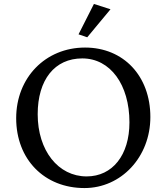

<svg xmlns="http://www.w3.org/2000/svg" viewBox="-20 -942 843 973"><path d="M408 11C594 11 742 -146 742 -349C742 -557 606 -701 411 -701C210 -701 62 -548 62 -343C62 -134 205 11 408 11ZM171 -363C171 -538 257 -646 397 -646C539 -646 636 -513 636 -322C636 -156 550 -48 419 -48C275 -48 171 -179 171 -363ZM378 -768 422 -753 540 -895 456 -922Z"/></svg>

Font: TPK Tissa Web Quiz
Style: Regular
Weight: 400
Designer: Jacques Le Bailly, Suppakit Chalermlarp | Katatrad Co.,Ltd.
Foundry: Jacques Le Bailly, Cadson Demak Co.,Ltd.
Version: Version 5.000;Glyphs 3.1.2 (3151)